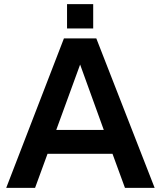

<svg xmlns="http://www.w3.org/2000/svg" viewBox="-20 -905 775 925"><path d="M582 0H725L444 -720H288L10 0H149L209 -164H522ZM303 -768H429V-885H303ZM251 -279 366 -594 480 -279Z"/></svg>

Font: Aspekta 600
Style: Regular
Weight: 600
Designer: Ivo Dolenc
Version: Version 2.100